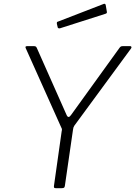

<svg xmlns="http://www.w3.org/2000/svg" viewBox="-20 -983 707 1003"><path d="M660 -742Q665 -742 666.5 -738Q668 -734 664 -729L368 -326Q365 -321 363.5 -316.5Q362 -312 361 -303L319 -13Q318 -5 314.5 -2.5Q311 0 302 0H271Q264 0 262.5 -3.5Q261 -7 262 -13L302 -296Q304 -304 303.5 -308Q303 -312 300 -317L115 -730Q112 -736 113.5 -739Q115 -742 122 -742H157Q165 -742 168 -739Q171 -736 173 -731L328 -382Q337 -362 351 -382L605 -734Q609 -739 612.5 -740.5Q616 -742 623 -742H660ZM532 -958 538 -923Q539 -919 538 -916Q537 -913 531 -911L293 -835Q288 -834 284.5 -836Q281 -838 281 -842L277 -859Q276 -868 280 -869L523 -963Q525 -964 528 -962.5Q531 -961 532 -958Z"/></svg>

Font: Libre Franklin ExtraLight
Style: Italic
Weight: 250
Italic angle: -8°
Designer: Pablo Impallari, Rodrigo Fuenzalida, Nhung Nguyen
Foundry: Impallari Type
Version: Version 3.000